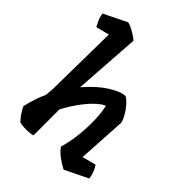

<svg xmlns="http://www.w3.org/2000/svg" viewBox="-245 -933 1066 1066"><g transform="rotate(45 287.5 -400.0)"><path d="M556 -129Q565 -117 574 -95Q583 -73 585 -50L450 16Q424 3 395 -18Q366 -39 349 -64Q367 -127 373 -191Q379 -255 376.5 -310.5Q374 -366 365 -401Q339 -390 309 -360.5Q279 -331 250 -290.5Q221 -250 197 -204V0Q175 6 146 6Q117 6 94 0Q63 -33 43 -75Q50 -110 61.5 -144Q73 -178 87 -209L91 -256L97 -692L19 -672Q12 -684 2 -705.5Q-8 -727 -10 -750L125 -816Q135 -815 153.5 -806Q172 -797 190.5 -785Q209 -773 218 -764L191 -372Q249 -440 308 -478Q367 -516 405 -516Q420 -508 438 -488Q456 -468 471 -443.5Q486 -419 492 -395L475 -108Z"/></g></svg>

Font: Langar
Style: Regular
Weight: 400
Designer: Alessia Mazzarella
Foundry: Typeland
Version: Version 1.001; ttfautohint (v1.8.3)